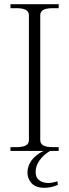

<svg xmlns="http://www.w3.org/2000/svg" viewBox="-20 -720 330 916"><path d="M172 -647V-52Q172 -34 187 -26Q202 -18 232 -18H260V0H219Q188 18 169 44.5Q150 71 150 100Q150 127 167 140Q184 153 210 153Q228 153 254 145L256 162Q224 176 192 176Q150 176 130.5 154Q111 132 111 104Q111 71 131.5 44Q152 17 188 0H30V-18H58Q88 -18 103 -26Q118 -34 118 -52V-647Q118 -665 103 -673Q88 -681 58 -681H30V-700H260V-681H232Q202 -681 187 -673Q172 -665 172 -647Z"/></svg>

Font: Taviraj ExtraLight
Style: Regular
Weight: 200
Designer: Katatrad Team
Foundry: CadsonDemak
Version: Version 1.030